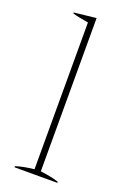

<svg xmlns="http://www.w3.org/2000/svg" viewBox="-139 -760 546 810"><g transform="rotate(20 134.0 -355.0)"><path d="M38 -5Q71 -16 120 -21V-680Q70 -688 49 -695V-699L148 -710V-22Q201 -15 230 -5V0H38Z"/></g></svg>

Font: Trirong Thin
Style: Regular
Weight: 250
Designer: Katatrad Team
Foundry: CadsonDemak
Version: Version 1.001